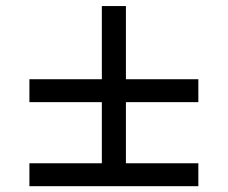

<svg xmlns="http://www.w3.org/2000/svg" viewBox="-20 -705 768 647"><path d="M648.4 -154.8H404.3V-360.8H648.4V-438H404.3V-684.6H323.2V-438H79.1V-360.8H323.2V-154.8H79.1V-77.6H648.4Z"/></svg>

Font: SG Kara Light
Style: Regular
Weight: 400
Designer: Damoon Khanjanzadeh
Version: Version 1.000